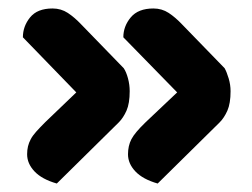

<svg xmlns="http://www.w3.org/2000/svg" viewBox="-20 -456 594 453"><path d="M271 -368Q271 -394 288.5 -415Q306 -436 342 -436Q362 -436 378 -425.5Q394 -415 410 -398L510 -295Q515 -286 519.5 -271Q524 -256 524 -241Q524 -212 516.5 -195Q509 -178 498 -167L352 -23Q317 -33 299.5 -51.5Q282 -70 282 -92Q282 -112 290 -127.5Q298 -143 324 -168L398 -238ZM34 -368Q34 -394 51 -415Q68 -436 104 -436Q124 -436 140 -425.5Q156 -415 172 -398L272 -295Q278 -286 282 -271Q286 -256 286 -241Q286 -212 278.5 -195Q271 -178 260 -167L114 -23Q79 -33 61.5 -51.5Q44 -70 44 -92Q44 -102 46 -110.5Q48 -119 52.5 -127.5Q57 -136 65.5 -145.5Q74 -155 87 -168L160 -238Z"/></svg>

Font: Baloo Bhai 2
Style: Bold
Weight: 700
Designer: Supriya Tembe, Noopur Datye and Ek Type
Foundry: Ek Type
Version: Version 1.640;PS 1.000;hotconv 16.6.51;makeotf.lib2.5.65220;